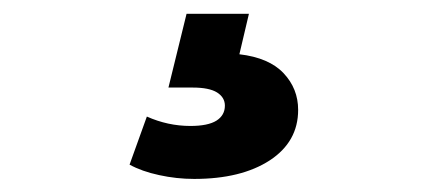

<svg xmlns="http://www.w3.org/2000/svg" viewBox="-20 -29 640 282"><path d="M170.3 212.8 195.7 142.2Q226.6 156 259.7 156Q285.4 156 297.9 148.2Q310.3 140.3 310.3 126.2Q310.3 114.1 298.8 106.8Q287.2 99.6 263.1 99.6H227.4L254 -8.7H345.6L331.6 50.7Q375.1 55.8 396.5 78.5Q417.9 101.2 417.9 132.4Q417.9 179.3 376.1 206.6Q334.2 233.8 265.2 233.8Q239.3 233.8 213.8 228.2Q188.2 222.7 170.3 212.8Z"/></svg>

Font: iiserrat Thin
Style: Regular
Weight: 100
Designer: Akira Ohta
Foundry: Akira Ohta
Version: Version 1.200;Glyphs 3.3.1 (3343)